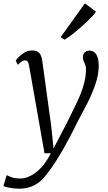

<svg xmlns="http://www.w3.org/2000/svg" viewBox="-69 -863 634 1130"><path d="M102.5 -474.5Q99 -495 93 -501.5Q87 -508 78.5 -508Q69 -508 59.2 -501.5Q49.5 -495 35.5 -481.5L23.5 -507Q27 -513 41 -527.2Q55 -541.5 75.5 -553.8Q96 -566 119.5 -566Q142 -566 154.2 -557.8Q166.5 -549.5 172.2 -534.5Q178 -519.5 180.5 -499Q187 -452.5 193.5 -405.8Q200 -359 206.2 -312.2Q212.5 -265.5 219 -218.8Q225.5 -172 232 -125.5L246 11L327 -144.5Q346.5 -185.5 366 -224Q385.5 -262.5 401.5 -300.5Q417.5 -338.5 427.2 -377.2Q437 -416 437 -457Q437 -471.5 432.5 -482.2Q428 -493 423.5 -502.8Q419 -512.5 419 -523.5Q419 -545.5 430.2 -555.2Q441.5 -565 457.5 -565Q475 -565 487 -554.8Q499 -544.5 505.5 -525Q512 -505.5 512 -477.5Q512 -422 491 -362.5Q470 -303 440.8 -247Q411.5 -191 387 -145.5Q364.5 -99 343.5 -59Q322.5 -19 303.2 14.5Q284 48 267 75Q250 102 235.5 122.8Q221 143.5 209 158Q196 177.5 174.2 198.2Q152.5 219 120.2 233.2Q88 247.5 43 247.5Q21.5 247.5 -6.2 243.2Q-34 239 -49 232L-29.5 167.5Q-22 172 -1.8 179.8Q18.5 187.5 53 187.5Q78 187.5 108.5 173Q139 158.5 170.8 126Q202.5 93.5 230 39H193ZM288 -644.5 430.5 -843 496 -794.5Q490.5 -785 475.2 -768.5Q460 -752 439 -732Q418 -712 394.8 -692Q371.5 -672 349.5 -655.5Q327.5 -639 310.5 -629.5Z"/></svg>

Font: Merriweather Light 18pt Light
Style: Italic
Weight: 300
Italic angle: -7.8°
Version: Version 2.101